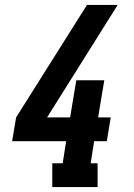

<svg xmlns="http://www.w3.org/2000/svg" viewBox="-20 -755 540 775"><path d="M191 0V-96H233L247 -185H29L45 -281L331 -735H455L170 -281H263L288 -431H401L376 -281H427L411 -185H360L346 -96H374V0Z"/></svg>

Font: Iosevka Curly Slab
Style: Bold Italic
Weight: 700
Italic angle: -9°
Monospace: yes
Designer: Belleve Invis
Foundry: Belleve Invis
Version: Version 22.1.2; ttfautohint (v1.8.4)